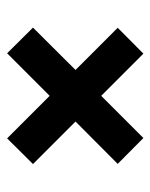

<svg xmlns="http://www.w3.org/2000/svg" viewBox="40 -636 432 553"><g transform="rotate(90 256.5 -360.0)"><path d="M453 -238.5 379 -164 256.5 -286.5 134 -164 60 -238.5 182 -361 60.5 -482.5 135 -556.5 256.5 -435 378 -556.5 452.5 -482.5 330.5 -361Z"/></g></svg>

Font: Hauora ExtraBold
Style: Regular
Weight: 800
Designer: Wayne Shih
Foundry: WCYS
Version: Version 1.001